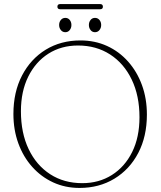

<svg xmlns="http://www.w3.org/2000/svg" viewBox="-20 -911 790 945"><path d="M376 -712Q447 -712 506.8 -684.8Q566.5 -657.5 610.5 -608Q654.5 -558.5 678.8 -492Q703 -425.5 703 -347Q703 -239.5 660.5 -158.2Q618 -77 543 -31.5Q468 14 371.5 14Q301 14 241.8 -13.2Q182.5 -40.5 138.5 -89.8Q94.5 -139 70.2 -205.5Q46 -272 46 -350Q46 -458 88.5 -539.5Q131 -621 205.2 -666.5Q279.5 -712 376 -712ZM666.5 -334Q666.5 -440 628.2 -519.5Q590 -599 521.8 -643Q453.5 -687 364 -687Q281.5 -687 218.2 -646.8Q155 -606.5 119 -533.8Q83 -461 83 -363.5Q83 -256.5 121 -177Q159 -97.5 227 -53.5Q295 -9.5 385 -9.5Q467 -9.5 530.8 -49.8Q594.5 -90 630.5 -162.8Q666.5 -235.5 666.5 -334ZM301.5 -752.5Q288 -752.5 279.5 -763Q271 -773.5 271 -788Q271 -802.5 279.5 -812.8Q288 -823 301.5 -823Q315 -823 323.2 -812.8Q331.5 -802.5 331.5 -788Q331.5 -773.5 323.2 -763Q315 -752.5 301.5 -752.5ZM447.5 -752.5Q434 -752.5 425.8 -763Q417.5 -773.5 417.5 -788Q417.5 -802.5 425.8 -812.8Q434 -823 447.5 -823Q461 -823 469.5 -812.8Q478 -802.5 478 -788Q478 -773.5 469.5 -763Q461 -752.5 447.5 -752.5ZM262.5 -878Q262.5 -891 276.5 -891H472.5Q486.5 -891 486.5 -878Q486.5 -865.5 472.5 -865.5H276.5Q262.5 -865.5 262.5 -878Z"/></svg>

Font: Fraunces 72pt Soft Thin
Style: Regular
Weight: 100
Version: Version 1.000;[b76b70a41]